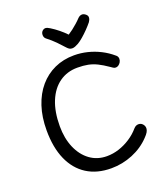

<svg xmlns="http://www.w3.org/2000/svg" viewBox="-181 -1146 1132 1294"><g transform="rotate(-20 385.5 -499.0)"><path d="M681 -681Q687 -677 691 -669.5Q695 -662 695 -654Q695 -641 688.5 -630Q682 -619 672.5 -612.5Q663 -606 653 -606Q642 -606 634 -612Q626 -618 618 -623Q579 -650 547.5 -665.5Q516 -681 483.5 -687.5Q451 -694 408 -694Q334 -694 278.5 -654.5Q223 -615 192.5 -541Q162 -467 162 -363Q162 -276 191 -208.5Q220 -141 272 -103Q324 -65 393 -65Q437 -65 480 -79Q523 -93 562 -118.5Q601 -144 630 -178Q638 -187 646.5 -191Q655 -195 665 -195Q676 -195 685 -189.5Q694 -184 700 -174Q706 -164 706 -152Q706 -139 698 -125Q690 -111 673 -94Q621 -39 547 -8.5Q473 22 393 22Q291 22 218.5 -24Q146 -70 107.5 -157Q69 -244 69 -367Q69 -462 94 -538Q119 -614 165 -668Q211 -722 274.5 -751Q338 -780 415 -780Q463 -780 510 -768.5Q557 -757 600.5 -735Q644 -713 681 -681ZM530 -1006Q543 -1019 558 -1020Q573 -1021 588 -1007Q599 -997 597.5 -983Q596 -969 586 -955Q570 -935 548.5 -913Q527 -891 505.5 -872.5Q484 -854 467 -844Q454 -837 443 -832.5Q432 -828 421 -828Q411 -828 402.5 -832.5Q394 -837 386 -846Q364 -871 337 -898.5Q310 -926 276 -952Q264 -962 263.5 -979Q263 -996 273 -1007Q284 -1018 296.5 -1018Q309 -1018 329 -1005Q355 -989 381.5 -967.5Q408 -946 430 -923Q446 -933 463.5 -946.5Q481 -960 498.5 -975.5Q516 -991 530 -1006Z"/></g></svg>

Font: Playpen Sans Arabic
Style: Regular
Weight: 400
Designer: Azza Alameddine, Laura Meseguer, Veronika Burian, José Scaglione
Foundry: TypeTogether
Version: Version 2.000